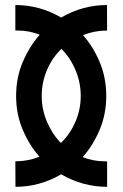

<svg xmlns="http://www.w3.org/2000/svg" viewBox="-20 -741 483 757"><path d="M402.3 -4.4Q306.6 -4.4 221.2 -53.7Q136.2 -4.4 41 -4.4L40.5 -105Q90.3 -105 135.7 -123Q96.7 -166.5 70.1 -228.3Q43.5 -290 43.5 -362.8Q43.5 -435.5 70.3 -497.8Q97.2 -560.1 136.7 -604Q95.2 -620.6 50.3 -620.6Q45.9 -620.6 40.5 -620.6V-721.2Q136.2 -721.2 221.2 -671.9Q306.2 -721.2 401.9 -721.2L402.3 -620.6Q352.5 -620.6 307.1 -602.5Q346.2 -559.1 372.6 -497.3Q398.9 -435.5 398.9 -362.8Q398.9 -290 372.3 -227.8Q345.7 -165.5 305.7 -121.6Q347.2 -105 392.6 -105Q397 -105 402.3 -105ZM219.2 -178.2Q220.2 -177.2 223.1 -180.2Q257.8 -214.8 278.1 -262.5Q298.3 -310.1 298.3 -362.8Q298.3 -415.5 277.8 -464.4Q257.3 -513.2 222.2 -548.3Q185.5 -513.2 165 -464.4Q144.5 -415.5 144.5 -362.8Q144.5 -310.1 164.8 -261.7Q185.1 -213.4 219.2 -178.2Z"/></svg>

Font: Kultigin
Style: Regular
Weight: 400
Designer: facebook.com/biligbitig
Foundry: facebook.com/biligbitig
Version: Version 1.0